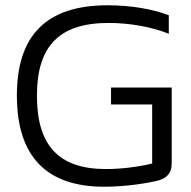

<svg xmlns="http://www.w3.org/2000/svg" viewBox="-20 -699 725 728"><path d="M620 -571V-641C565 -663 480 -679 388 -679C155 -679 44 -564 44 -337C44 -108 154 9 375 9C458 9 545 -5 585 -16C615 -26 631 -45 631 -79V-367H401V-303H557V-79C502 -66 440 -58 382 -58C202 -58 120 -148 120 -336C120 -524 204 -612 392 -612C469 -612 553 -598 620 -571Z"/></svg>

Font: LT Wave Alt Light
Style: Regular
Weight: 300
Designer: Daniel Lyons
Version: Version 2.5 (Glyphs App)